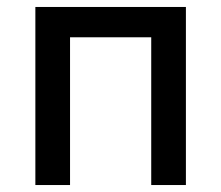

<svg xmlns="http://www.w3.org/2000/svg" viewBox="-20 -531 635 551"><path d="M81.5 0V-511H513.5V0H414V-424H181V0Z"/></svg>

Font: Overpass Medium
Style: Regular
Weight: 500
Designer: Delve Withrington, Dave Bailey, Thomas Jockin
Foundry: Delve Fonts LLC
Version: Version 4.000